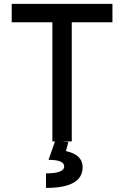

<svg xmlns="http://www.w3.org/2000/svg" viewBox="-20 -713 626 968"><path d="M244.1 0V-600.6H39.1V-693.4H546.9V-600.6H341.8V0ZM211.9 234.4V161.1Q303.7 161.1 303.7 126Q303.7 92.8 224.6 92.8L258.3 -2.9L324.7 2.4L312.5 48.8Q396.5 66.4 396.5 130.4Q396.5 234.4 211.9 234.4Z"/></svg>

Font: Caskaydia Cove
Style: Regular
Weight: 400
Monospace: yes
Designer: Aaron Bell
Foundry: Saja Typeworks
Version: Version 4.300; ttfautohint (v1.8.3)